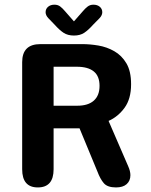

<svg xmlns="http://www.w3.org/2000/svg" viewBox="-20 -812 659 840"><path d="M214.5 -520V-349.5H318.5Q365.5 -349.5 390.5 -371.8Q415.5 -394 415.5 -436.5Q415.5 -479 390.2 -499.5Q365 -520 316.5 -520ZM77 -71.5V-540Q77 -619 156.5 -619H340.5Q373.5 -619 410.5 -612.8Q447.5 -606.5 480 -588Q512.5 -569.5 533 -535Q553.5 -500.5 553.5 -443.5Q553.5 -379.5 524.8 -340.2Q496 -301 455 -283L540.5 -85.5Q545.5 -74.5 548 -64.5Q550.5 -54.5 550.5 -45.5Q550.5 -21 534.2 -6.5Q518 8 487.5 8Q450.5 8 434.5 -10.2Q418.5 -28.5 406 -62L328 -250.5H214.5V-71.5Q214.5 8 145.5 8Q77 8 77 -71.5ZM416 -733 387 -703.5Q366.5 -680.5 348.5 -668.5Q330.5 -656.5 303.5 -656.5Q276.5 -656.5 258.2 -668.5Q240 -680.5 219.5 -703.5L191 -733Q179.5 -745.5 179.5 -758.5Q179.5 -773 190.2 -782.2Q201 -791.5 218 -791.5Q233 -791.5 243.2 -783.8Q253.5 -776 264 -763.5L303.5 -718.5L343 -763.5Q352.5 -775 363.2 -783.2Q374 -791.5 388.5 -791.5Q406 -791.5 416.8 -782.2Q427.5 -773 427.5 -758.5Q427.5 -753 425 -746.5Q422.5 -740 416 -733Z"/></svg>

Font: Sono ExtraLight Monospace SemiBold
Style: Regular
Weight: 600
Version: Version 2.112